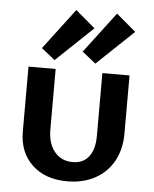

<svg xmlns="http://www.w3.org/2000/svg" viewBox="-53 -780 665 831"><g transform="rotate(5 279.5 -364.0)"><path d="M111 -558 245 -735 330 -663 170 -511ZM288 -558 422 -735 507 -663 347 -511ZM60 -191V-473H178V-211Q178 -149 207.5 -113.5Q237 -78 286 -78Q332 -78 356.5 -110Q381 -142 381 -200V-473H499V-220Q499 -152 470.5 -100.5Q442 -49 390 -21Q338 7 270 7Q174 7 117 -47Q60 -101 60 -191Z"/></g></svg>

Font: Ysabeau SC
Style: Bold
Weight: 700
Designer: Christian Thalmann (Catharsis Fonts)
Version: Version 0.003